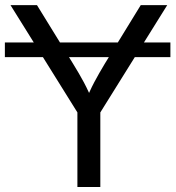

<svg xmlns="http://www.w3.org/2000/svg" viewBox="-20 -748 702 768"><path d="M661.6 -578.1V-519.5H-0.5V-578.1ZM289.6 0V-298.3L22 -727.5H127.9L272.5 -492.7Q296.4 -454.1 315.7 -418.2Q335 -382.3 355 -332H317.9Q337.9 -383.3 357.2 -419.4Q376.5 -455.6 398.9 -492.7L543 -727.5H648.9L381.3 -298.3V0Z"/></svg>

Font: Inter 18pt
Style: Regular
Weight: 400
Designer: Rasmus Andersson
Foundry: rsms
Version: Version 4.001;git-66647c0bb